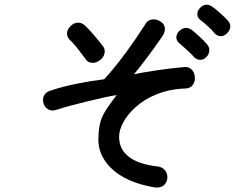

<svg xmlns="http://www.w3.org/2000/svg" viewBox="-20 -818 1040 832"><path d="M349.6 -706.1Q335 -720.7 316.4 -719.7Q299.8 -718.8 287.1 -706.1Q273.4 -693.4 270.5 -677.7Q268.6 -660.2 281.2 -646.5Q293.9 -634.8 309.6 -616.2Q318.4 -604.5 335 -583L348.6 -565.4Q358.4 -546.9 377.9 -545.9Q395.5 -543.9 412.1 -556.6Q428.7 -568.4 432.6 -585.9Q437.5 -605.5 423.8 -621.1Q401.4 -649.4 387.7 -665Q368.2 -688.5 349.6 -706.1ZM608.4 -710.9Q577.1 -661.1 525.4 -589.8Q470.7 -516.6 431.6 -474.6Q369.1 -466.8 317.4 -456.1Q252 -443.4 200.2 -425.8Q178.7 -419.9 169.9 -402.3Q163.1 -386.7 168.9 -369.1Q174.8 -351.6 189.5 -343.8Q206.1 -335 226.6 -342.8Q284.2 -361.3 363.3 -379.9Q438.5 -398.4 486.3 -406.2L477.5 -395.5Q434.6 -338.9 422.9 -311.5Q406.2 -273.4 406.2 -211.9Q406.2 -146.5 458 -92.8Q522.5 -27.3 650.4 -5.9Q673.8 -2.9 689.5 -14.6Q703.1 -26.4 705.1 -44.9Q707 -63.5 696.3 -78.1Q684.6 -94.7 662.1 -96.7Q579.1 -106.4 538.1 -138.7Q496.1 -170.9 496.1 -225.6Q496.1 -253.9 513.7 -287.1Q533.2 -323.2 567.4 -353.5Q606.4 -388.7 658.2 -409.2Q715.8 -432.6 785.2 -434.6Q805.7 -435.5 816.4 -451.2Q826.2 -465.8 824.2 -485.4Q822.3 -504.9 810.5 -516.6Q796.9 -530.3 776.4 -527.3Q721.7 -522.5 662.1 -513.7Q600.6 -504.9 560.5 -496.1Q588.9 -530.3 617.2 -568.4Q646.5 -607.4 684.6 -662.1Q698.2 -683.6 693.4 -702.1Q688.5 -718.8 670.9 -727.5Q654.3 -736.3 636.7 -733.4Q617.2 -729.5 608.4 -710.9ZM808.6 -690.4Q793.9 -699.2 778.3 -696.3Q764.6 -692.4 753.9 -680.7Q744.1 -668.9 744.1 -655.3Q745.1 -639.6 758.8 -628.9Q783.2 -608.4 793 -598.6Q808.6 -585 819.3 -572.3Q832 -558.6 847.7 -558.6Q862.3 -558.6 874 -570.3Q884.8 -581.1 886.7 -596.7Q888.7 -612.3 877.9 -625Q864.3 -641.6 845.7 -658.2Q827.1 -675.8 808.6 -690.4ZM896.5 -791Q882.8 -799.8 868.2 -796.9Q854.5 -793 844.7 -781.2Q835 -769.5 835 -756.8Q835 -741.2 849.6 -730.5Q868.2 -716.8 882.8 -702.1Q897.5 -689.5 908.2 -675.8Q920.9 -661.1 936.5 -661.1Q951.2 -661.1 962.9 -672.9Q974.6 -683.6 977.5 -698.2Q979.5 -714.8 968.8 -727.5Q950.2 -747.1 935.5 -759.8Q915 -779.3 896.5 -791Z"/></svg>

Font: Gungsuh
Style: Regular
Weight: 400
Version: Version 2.21